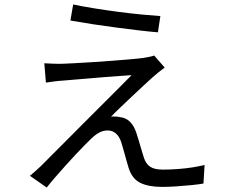

<svg xmlns="http://www.w3.org/2000/svg" viewBox="-20 -809 1040 871"><path d="M312 -788.8Q352.6 -780 405.5 -771.5Q458.5 -763 514.7 -755.5Q570.9 -748.1 621.3 -743.3Q671.8 -738.5 707.5 -736.1L696.4 -662.4Q658.9 -665.4 609.4 -671.3Q560 -677.1 506 -684.2Q451.9 -691.3 398.6 -699.5Q345.2 -707.7 299.4 -715.9ZM727.1 -502.6Q713.2 -492.7 697.2 -479.6Q681.2 -466.5 671.9 -458Q657.2 -444.8 631.8 -421.3Q606.3 -397.7 577.4 -370.4Q548.5 -343.1 523.2 -318.9Q497.8 -294.6 483.9 -279.7Q491.7 -280.9 503.5 -280.4Q515.3 -279.8 523.1 -277.9Q552.3 -274.7 570.4 -255.9Q588.5 -237 598.5 -206.4Q603.5 -191.9 609.4 -171.8Q615.2 -151.7 621.2 -131.2Q627.2 -110.7 632.5 -94.4Q641.5 -65.9 661 -52.7Q680.4 -39.6 719.1 -39.6Q752.5 -39.6 787.1 -42.2Q821.7 -44.8 853.1 -49.7Q884.5 -54.7 908.1 -60.5L903 23.7Q882.4 27.3 848.3 30.8Q814.3 34.3 778.5 36.6Q742.6 38.9 715.4 38.9Q655.2 38.9 617.6 21.1Q580 3.4 563.7 -46.5Q559.3 -61.5 552.9 -83.7Q546.4 -105.8 540.6 -127.8Q534.8 -149.8 530 -163.9Q521.3 -190.3 505.5 -203.7Q489.7 -217.2 468.8 -217.2Q448.2 -217.2 430.2 -207.5Q412.1 -197.8 394.7 -180.9Q383.5 -170.3 364.9 -151.4Q346.3 -132.5 323.5 -108.3Q300.7 -84.1 277.1 -57.6Q253.5 -31.1 231.1 -5.5Q208.8 20.1 191.9 41.8L115.8 -11.5Q125.1 -19.4 138.3 -30.7Q151.4 -42 165.9 -56Q176 -66.2 203.2 -93.5Q230.4 -120.9 268.5 -158.8Q306.5 -196.7 349.6 -240.3Q392.7 -283.9 435.9 -326.6Q479 -369.3 515.7 -406.3Q552.5 -443.4 576.9 -468Q553.7 -466.7 520.8 -464.2Q487.9 -461.7 451.8 -459Q415.7 -456.3 380.7 -453Q345.7 -449.8 316.5 -447.7Q287.4 -445.6 268.6 -443.6Q244 -442.2 224.5 -439.4Q204.9 -436.6 188.3 -434.3L181 -522Q198 -521 219.9 -520.1Q241.8 -519.2 266 -519.8Q283.2 -520.4 318.2 -522.3Q353.1 -524.2 397.6 -527Q442 -529.7 486.9 -533.2Q531.9 -536.7 570.3 -540Q608.8 -543.3 631.1 -546.3Q643.9 -548.3 657.9 -551.2Q672 -554.1 679.3 -557.1Z"/></svg>

Font: Noto Sans KR Thin
Style: Regular
Weight: 100
Designer: Ryoko NISHIZUKA 西塚涼子 (kana, bopomofo & ideographs); Paul D. Hunt (Latin, Greek & Cyrillic); Sandoll Communications 산돌커뮤니
Foundry: Adobe
Version: Version 2.004-H2;hotconv 1.0.118;makeotfexe 2.5.65603